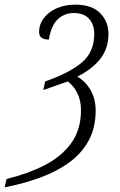

<svg xmlns="http://www.w3.org/2000/svg" viewBox="-104 -565 514 825"><path d="M-76 204Q15 182 87.5 145Q160 108 202 50Q244 -8 244 -92Q244 -134 228 -165.5Q212 -197 187 -215L82 -178L90 -215Q198 -253 249.5 -298Q301 -343 301 -420Q301 -459 279 -484Q257 -509 213 -509Q173 -509 144.5 -482.5Q116 -456 106 -395Q64 -395 64 -427Q64 -461 85 -488Q106 -515 141 -530Q176 -545 219 -545Q291 -545 326.5 -508.5Q362 -472 362 -419Q362 -356 326 -311Q290 -266 228 -236Q263 -216 285 -178Q307 -140 307 -90Q307 -16 277 39Q247 94 193.5 133Q140 172 69 198Q-2 224 -84 240Z"/></svg>

Font: Noto Serif Condensed Light
Style: Italic
Weight: 300
Width: 3
Italic angle: -12°
Designer: Monotype Design Team
Foundry: Monotype Imaging Inc.
Version: Version 2.014; ttfautohint (v1.8.4.7-5d5b)